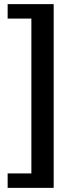

<svg xmlns="http://www.w3.org/2000/svg" viewBox="-20 -761 353 930"><path d="M240 149H17V79H132V-671H17V-741H240Z"/></svg>

Font: CST
Style: Medium
Weight: 500
Version: Version 1.00